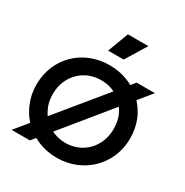

<svg xmlns="http://www.w3.org/2000/svg" viewBox="-225 -1193 1329 1383"><g transform="rotate(30 439.0 -501.5)"><path d="M504 -842 610 -1015H440L375 -842ZM210 0 241 -38C256 -31 271 -24 286 -17C333 2 384 12 439 12C658 12 829 -153 829 -373C829 -428 819 -479 800 -526C783 -567 759 -603 730 -635L820 -745H668L637 -707C623 -715 608 -722 593 -728C546 -747 494 -757 439 -757C217 -757 50 -594 50 -373C50 -318 60 -268 80 -221C97 -180 120 -143 149 -111L58 0ZM234 -215C223 -232 213 -250 205 -269C192 -301 186 -336 186 -373C186 -523 295 -633 439 -633C476 -633 509 -627 540 -614C545 -612 550 -610 555 -607ZM439 -112C403 -112 370 -119 339 -132C334 -134 329 -136 324 -139L644 -531C656 -514 666 -496 674 -477C686 -445 692 -410 692 -373C692 -223 585 -112 439 -112Z"/></g></svg>

Font: Plus Jakarta Sans
Style: Bold
Weight: 700
Designer: Gumpita Rahayu
Foundry: Tokotype
Version: Version 2.071;gftools[0.9.30]